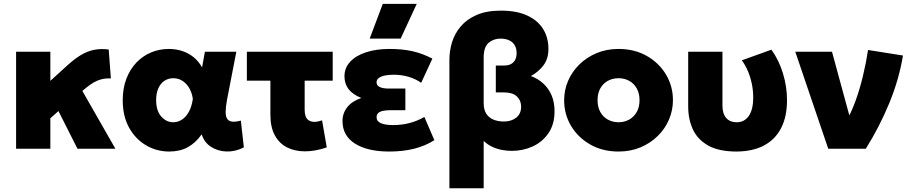

<svg xmlns="http://www.w3.org/2000/svg" viewBox="-20 -790 4840 1020"><path d="M65.5 0V-515H247.5V-360.5L341 -445.5Q377 -478 410.5 -498Q444 -518 479.5 -525.2Q515 -532.5 557.5 -527L569 -373.5Q541 -374.5 518.8 -368.8Q496.5 -363 477.8 -352Q459 -341 440.5 -326L417.5 -307L593 0H391.5L290.5 -200L247.5 -161.5V0Z M879.5 15Q812.5 15 756.2 -17.8Q700 -50.5 666 -111.5Q632 -172.5 632 -257.5Q632 -321.5 651.5 -372Q671 -422.5 704.8 -457.8Q738.5 -493 782.8 -511.5Q827 -530 877.5 -530Q915 -530 948.2 -519Q981.5 -508 1008.2 -486.5Q1035 -465 1053.5 -432L1068.5 -515H1235.5L1186 -260Q1179 -222 1178.8 -196.8Q1178.5 -171.5 1187 -158.8Q1195.5 -146 1213.2 -143.8Q1231 -141.5 1259.5 -149.5L1275.5 -7Q1229 16.5 1182.5 14.8Q1136 13 1100.2 -10.5Q1064.5 -34 1051.5 -76.5Q1019.5 -31 977.8 -8Q936 15 879.5 15ZM900.5 -140.5Q925 -140.5 946.2 -154.2Q967.5 -168 983 -195.5Q998.5 -223 1004.5 -264.5Q1002 -282.5 996.2 -298.8Q990.5 -315 981.2 -328.8Q972 -342.5 960 -352.8Q948 -363 933.2 -368.8Q918.5 -374.5 901 -374.5Q874 -374.5 853.2 -360.5Q832.5 -346.5 821 -320.5Q809.5 -294.5 809.5 -258.5Q809.5 -201 836.8 -170.8Q864 -140.5 900.5 -140.5Z M1599.5 14Q1546.5 14 1505.2 -6.8Q1464 -27.5 1440.2 -70.8Q1416.5 -114 1416.5 -180V-361.5H1291.5V-515H1747.5V-361.5H1598.5V-208.5Q1598.5 -172.5 1612.2 -157.5Q1626 -142.5 1650 -142.5Q1659.5 -142.5 1669.8 -144.8Q1680 -147 1691 -150.5L1716 -7Q1685.5 3.5 1656.2 8.8Q1627 14 1599.5 14Z M2048 15Q1932.5 15 1866 -27Q1799.5 -69 1799.5 -147Q1799.5 -188.5 1824.8 -220.5Q1850 -252.5 1899.5 -269.5Q1854.5 -287.5 1832.2 -316Q1810 -344.5 1810 -384.5Q1810 -429 1839.8 -461.5Q1869.5 -494 1923.8 -512Q1978 -530 2050 -530Q2118 -530 2171.2 -518Q2224.5 -506 2277 -478.5L2217.5 -350Q2188 -371 2150.5 -382Q2113 -393 2071.5 -393Q2043.5 -393 2023.2 -388.5Q2003 -384 1991.8 -375.2Q1980.5 -366.5 1980.5 -352.5Q1980.5 -336 1997.2 -327.8Q2014 -319.5 2046.5 -319.5H2133.5V-204.5H2053.5Q2030 -204.5 2013.5 -200.8Q1997 -197 1988.8 -189Q1980.5 -181 1980.5 -167.5Q1980.5 -145.5 2003.5 -135.5Q2026.5 -125.5 2069 -125.5Q2114 -125.5 2155.2 -136.2Q2196.5 -147 2234.5 -168.5L2287.5 -45.5Q2241 -15.5 2181.2 -0.2Q2121.5 15 2048 15ZM1944 -585 2013.5 -769.5H2194L2108.5 -585Z M2367.5 210V-474Q2367.5 -520 2381.5 -565.8Q2395.5 -611.5 2427.5 -649.5Q2459.5 -687.5 2512.2 -710.5Q2565 -733.5 2641.5 -733.5Q2725 -733.5 2781 -707.5Q2837 -681.5 2865.2 -636Q2893.5 -590.5 2893.5 -530Q2893.5 -478.5 2868 -444Q2842.5 -409.5 2800.5 -386Q2837 -372.5 2865.5 -347Q2894 -321.5 2910 -284.2Q2926 -247 2926 -199Q2926 -130 2894 -83Q2862 -36 2810.2 -12.2Q2758.5 11.5 2699 11.5Q2672 11.5 2645 6.2Q2618 1 2593.5 -10.8Q2569 -22.5 2549.5 -41.5V210ZM2657 -144.5Q2697 -144.5 2722.8 -165.2Q2748.5 -186 2748.5 -223Q2748.5 -256.5 2725.8 -277.8Q2703 -299 2659 -299H2614V-442H2659Q2681.5 -442 2696 -450.5Q2710.5 -459 2717.5 -473.8Q2724.5 -488.5 2724.5 -508Q2724.5 -544.5 2701.8 -564.8Q2679 -585 2639.5 -585Q2602.5 -585 2576 -562.8Q2549.5 -540.5 2549.5 -483.5V-241.5Q2549.5 -208 2563 -186.5Q2576.5 -165 2600.8 -154.8Q2625 -144.5 2657 -144.5Z M3266 15Q3181 15 3115.8 -22.2Q3050.5 -59.5 3013.8 -121.2Q2977 -183 2977 -257.5Q2977 -311.5 2998 -360.5Q3019 -409.5 3057.8 -447.5Q3096.5 -485.5 3149.5 -507.8Q3202.5 -530 3266 -530Q3351 -530 3416.2 -492.8Q3481.5 -455.5 3518.2 -393.8Q3555 -332 3555 -257.5Q3555 -204 3534 -154.8Q3513 -105.5 3474.2 -67.5Q3435.5 -29.5 3382.8 -7.2Q3330 15 3266 15ZM3266 -140.5Q3297.5 -140.5 3322.8 -154.8Q3348 -169 3362.8 -195.2Q3377.5 -221.5 3377.5 -257.5Q3377.5 -293.5 3363 -319.8Q3348.5 -346 3323.2 -360.2Q3298 -374.5 3266 -374.5Q3234 -374.5 3208.5 -360.2Q3183 -346 3168.8 -319.8Q3154.5 -293.5 3154.5 -257.5Q3154.5 -221.5 3169 -195.2Q3183.5 -169 3209 -154.8Q3234.5 -140.5 3266 -140.5Z M3893 15Q3799.5 15 3743 -16.5Q3686.5 -48 3661.2 -102Q3636 -156 3636 -224.5V-515H3818V-229Q3818 -186.5 3837.8 -163.5Q3857.5 -140.5 3893.5 -140.5Q3915 -140.5 3931.2 -149.5Q3947.5 -158.5 3958.8 -175.2Q3970 -192 3975.8 -216.5Q3981.5 -241 3981.5 -271.5Q3981.5 -308 3974.5 -342.8Q3967.5 -377.5 3954.2 -409.8Q3941 -442 3921 -469.5L4078 -526Q4117.5 -472 4139.2 -400.8Q4161 -329.5 4161 -258.5Q4161 -170.5 4129.8 -109.8Q4098.5 -49 4038.8 -17.2Q3979 14.5 3893 15Z M4380 0 4205 -515H4400L4513 -100L4470.5 -137Q4500 -186 4523.8 -250.8Q4547.5 -315.5 4564.5 -386.8Q4581.5 -458 4591.5 -524.5L4777 -495Q4756 -367 4703.5 -240.2Q4651 -113.5 4579.5 0Z"/></svg>

Font: Geologica Roman ExtraBold
Style: Regular
Weight: 800
Designer: Sindre Bremnes, Frode Helland
Foundry: Monokrom Skriftforlag AS
Version: Version 1.010;gftools[0.9.28]